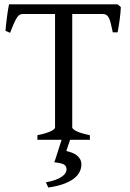

<svg xmlns="http://www.w3.org/2000/svg" viewBox="-20 -635 591 872"><path d="M349.6 111.8Q349.6 129.9 341.1 146.5Q332.5 163.1 314.5 176.8Q296.4 190.4 267.8 200.7Q239.3 210.9 199.2 216.8L188.5 192.9Q213.9 188.5 231.7 181.9Q249.5 175.3 260.7 167.5Q272 159.7 277.1 151.1Q282.2 142.6 282.2 134.8Q282.2 118.2 269.5 111.6Q256.8 105 226.6 102.1Q227.5 100.6 231.4 88.4Q234.9 78.1 241.7 56.2Q248.5 36.1 259.8 0H149.9V-21Q172.4 -25.4 187.7 -30.3Q203.1 -35.2 212.4 -39.8Q221.7 -44.4 225.8 -48.6Q230 -52.7 230 -56.2V-571.3H84Q76.7 -571.3 70.6 -568.6Q64.5 -565.9 58.3 -557.1Q52.2 -548.3 44.4 -531.2Q36.6 -514.2 25.9 -485.8L4.9 -495.1Q7.3 -523.9 11.5 -556.6Q15.6 -589.4 21 -615.2H514.2L528.8 -603Q527.8 -578.1 523.9 -548.6Q520 -519 514.2 -488.3H492.2Q487.3 -510.7 483.6 -526.6Q480 -542.5 475.1 -552.5Q470.2 -562.5 463.6 -566.9Q457 -571.3 446.8 -571.3H308.1V-56.2Q308.1 -49.8 325.7 -40Q343.3 -30.3 388.2 -21V0H298.3L281.2 50.8Q293.9 53.7 306.4 58.3Q318.8 63 328.4 70.3Q337.9 77.6 343.8 87.9Q349.6 98.1 349.6 111.8Z"/></svg>

Font: Gentium Plus
Style: Regular
Weight: 400
Designer: J. Victor Gaultney, Annie Olsen, Iska Routamaa
Foundry: SIL International
Version: Version 1.510